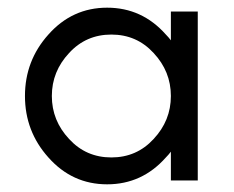

<svg xmlns="http://www.w3.org/2000/svg" viewBox="-20 -470 610 500"><path d="M380 -332Q336 -380 270 -380Q204 -380 160 -332Q115 -284 115 -220Q115 -156 160 -108Q204 -60 270 -60Q336 -60 380 -108Q425 -156 425 -220Q425 -284 380 -332ZM495 0H425V-75Q419 -67 412 -60Q350 10 259 10Q168 10 106 -60Q45 -128 45 -220Q45 -312 106 -380Q168 -450 259 -450Q350 -450 412 -380Q419 -373 425 -365V-440H495Z"/></svg>

Font: Puffins on Iceburgs
Style: Regular
Weight: 400
Version: Version 1.0